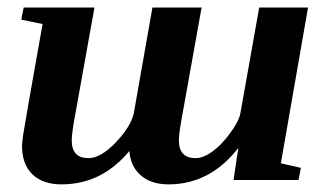

<svg xmlns="http://www.w3.org/2000/svg" viewBox="-20 -479 873 511"><path d="M456.1 -105.5Q456.1 -58.1 500.5 -58.1Q520.5 -58.1 544.7 -75.2Q568.8 -92.3 592.3 -124.3Q615.7 -156.2 619.6 -176.8L669.9 -459H799.8L727.5 -44.4L780.8 -32.2L774.4 0H601.6L614.3 -85.4Q539.1 11.7 428.7 11.7Q382.3 11.7 355 -12Q327.6 -35.6 324.2 -77.1Q251 11.7 143.6 11.7Q94.2 11.7 66.4 -14.9Q38.6 -41.5 38.6 -91.3Q38.6 -97.7 41.7 -120.4Q44.9 -143.1 93.3 -415L36.6 -426.8L43 -459H231.4L181.6 -181.6Q170.9 -125.5 170.9 -105.5Q170.9 -58.1 215.3 -58.1Q248 -58.1 287.6 -99.4Q327.1 -140.6 335.9 -176.3L385.7 -459H516.6L466.8 -181.6Q456.1 -125.5 456.1 -105.5Z"/></svg>

Font: Liberation Serif
Style: Bold Italic
Weight: 700
Italic angle: -16.333°
Designer: Steve Matteson
Foundry: Ascender Corporation
Version: Version 2.1.5